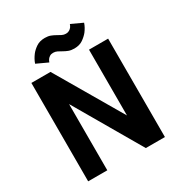

<svg xmlns="http://www.w3.org/2000/svg" viewBox="-205 -1041 1110 1183"><g transform="rotate(-30 350.0 -449.5)"><path d="M77 -700H213L487 -232V-700H623V0H487L213 -471V0H77ZM413 -751Q390 -751 373 -757.5Q356 -764 341.5 -772.5Q327 -781 314 -787.5Q301 -794 286 -794Q271 -794 261.5 -788Q252 -782 246 -774Q242 -769 240 -764Q238 -759 236 -754L156 -791Q161 -806 168.5 -819.5Q176 -833 185 -845Q200 -865 225 -882Q250 -899 287 -899Q310 -899 327 -892.5Q344 -886 358.5 -877.5Q373 -869 386 -862.5Q399 -856 414 -856Q428 -856 438 -862Q448 -868 454 -876Q458 -881 460 -886Q462 -891 464 -896L544 -859Q539 -844 531.5 -830.5Q524 -817 515 -805Q499 -785 474.5 -768Q450 -751 413 -751Z"/></g></svg>

Font: Golos UI VF
Style: Regular
Weight: 400
Designer: A.Korolkova, Vitaly Kuzmin
Foundry: ParaType Ltd
Version: Version 2.000